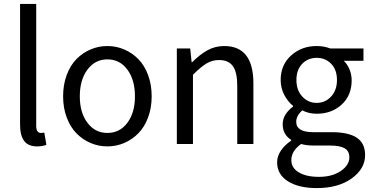

<svg xmlns="http://www.w3.org/2000/svg" viewBox="-20 -732 1888 976"><path d="M168.9 12.2Q123.5 12.2 102.8 -15.6Q82 -43.5 82 -98.1V-711.9H164.1V-91.8Q164.1 -73.7 170.4 -64.9Q176.8 -56.2 187 -56.2Q196.3 -56.2 205.1 -58.1L215.8 3.9Q196.8 12.2 168.9 12.2Z M300.8 -242.2Q300.8 -301.8 319.1 -350.8Q337.4 -399.9 368.7 -431.6Q399.9 -463.4 440.4 -480.7Q481 -498 525.9 -498Q570.8 -498 611.3 -480.7Q651.9 -463.4 683.1 -431.6Q714.4 -399.9 732.7 -350.8Q751 -301.8 751 -242.2Q751 -183.6 732.7 -134.8Q714.4 -85.9 683.1 -54.2Q651.9 -22.5 611.3 -5.1Q570.8 12.2 525.9 12.2Q481 12.2 440.4 -5.1Q399.9 -22.5 368.7 -54.2Q337.4 -85.9 319.1 -134.8Q300.8 -183.6 300.8 -242.2ZM525.9 -56.2Q588.9 -56.2 627.4 -107.7Q666 -159.2 666 -242.2Q666 -326.2 627.4 -378.2Q588.9 -430.2 525.9 -430.2Q463.4 -430.2 424.6 -378.2Q385.7 -326.2 385.7 -242.2Q385.7 -159.2 424.6 -107.7Q463.4 -56.2 525.9 -56.2Z M878.9 0V-485.8H946.8L954.1 -416H957Q996.1 -455.1 1034.9 -476.6Q1073.7 -498 1120.1 -498Q1268.1 -498 1268.1 -308.1V0H1186V-296.9Q1186 -364.7 1163.8 -395.8Q1141.6 -426.8 1093.8 -426.8Q1058.6 -426.8 1029.8 -409.4Q1001 -392.1 960.9 -352.1V0Z M1589.8 224.1Q1498.5 224.1 1443.6 189.5Q1388.7 154.8 1388.7 92.8Q1388.7 62.5 1407.5 34.2Q1426.3 5.9 1460 -17.1V-21Q1417 -48.3 1417 -100.1Q1417 -128.4 1432.4 -151.6Q1447.8 -174.8 1469.7 -189.9V-193.8Q1442.9 -215.3 1424.8 -250Q1406.7 -284.7 1406.7 -325.2Q1406.7 -402.3 1460 -450.2Q1513.2 -498 1589.8 -498Q1626.5 -498 1658.7 -485.8H1827.6V-422.9H1727.5Q1745.6 -405.8 1756.6 -379.4Q1767.6 -353 1767.6 -323.2Q1767.6 -247.1 1716.8 -200.4Q1666 -153.8 1589.8 -153.8Q1549.8 -153.8 1516.6 -170.9Q1485.8 -143.6 1485.8 -112.8Q1485.8 -60.1 1571.8 -60.1H1665.5Q1751.5 -60.1 1793.7 -32Q1835.9 -3.9 1835.9 56.2Q1835.9 126 1767.8 175Q1699.7 224.1 1589.8 224.1ZM1516.6 -241.2Q1546.4 -209 1589.8 -209Q1633.3 -209 1663.1 -241.2Q1692.9 -273.4 1692.9 -325.2Q1692.9 -377 1663.6 -407.5Q1634.3 -438 1589.8 -438Q1545.4 -438 1516.1 -407.5Q1486.8 -377 1486.8 -325.2Q1486.8 -273.4 1516.6 -241.2ZM1601.6 167Q1668.9 167 1712.4 137.2Q1755.9 107.4 1755.9 67.9Q1755.9 35.2 1731.4 21.5Q1707 7.8 1657.7 7.8H1573.7Q1538.6 7.8 1510.7 0Q1460.9 35.2 1460.9 82Q1460.9 121.1 1498.5 144Q1536.1 167 1601.6 167Z"/></svg>

Font: Riemann
Style: Regular
Weight: 400
Designer: Paul D. Hunt
Foundry: Adobe Systems Incorporated
Version: Version 2.020;PS 2.0;hotconv 1.0.86;makeotf.lib2.5.63406